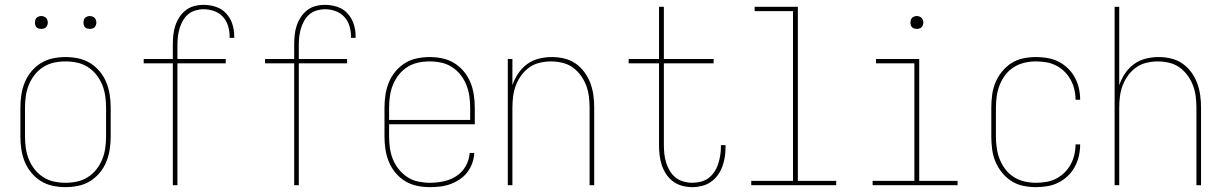

<svg xmlns="http://www.w3.org/2000/svg" viewBox="-20 -763 5040 791"><path d="M250 8Q224 8 197.5 2.5Q171 -3 148.5 -17Q126 -31 109 -51.5Q92 -72 82 -96.5Q72 -121 68 -147.5Q64 -174 64 -200V-320Q64 -346 68 -372.5Q72 -399 82 -423.5Q92 -448 109 -468.5Q126 -489 148.5 -503Q171 -517 197.5 -522.5Q224 -528 250 -528Q276 -528 302.5 -522.5Q329 -517 351.5 -503Q374 -489 391 -468.5Q408 -448 418 -423.5Q428 -399 432 -372.5Q436 -346 436 -320V-200Q436 -174 432 -147.5Q428 -121 418 -96.5Q408 -72 391 -51.5Q374 -31 351.5 -17Q329 -3 302.5 2.5Q276 8 250 8ZM250 -10Q274 -10 297.5 -15Q321 -20 341.5 -33Q362 -46 377 -65Q392 -84 401 -106Q410 -128 413.5 -152Q417 -176 417 -200V-320Q417 -344 413.5 -368Q410 -392 401 -414Q392 -436 377 -455Q362 -474 341.5 -487Q321 -500 297.5 -505Q274 -510 250 -510Q226 -510 202.5 -505Q179 -500 158.5 -487Q138 -474 123 -455Q108 -436 99 -414Q90 -392 86.5 -368Q83 -344 83 -320V-200Q83 -176 86.5 -152Q90 -128 99 -106Q108 -84 123 -65Q138 -46 158.5 -33Q179 -20 202.5 -15Q226 -10 250 -10ZM350 -644Q345 -644 339.5 -645.5Q334 -647 330.5 -650.5Q327 -654 325.5 -659.5Q324 -665 324 -670Q324 -675 325.5 -680.5Q327 -686 330.5 -689.5Q334 -693 339.5 -695Q345 -697 350 -697Q355 -697 360.5 -695Q366 -693 369.5 -689.5Q373 -686 375 -680.5Q377 -675 377 -670Q377 -665 375 -659.5Q373 -654 369.5 -650.5Q366 -647 360.5 -645.5Q355 -644 350 -644ZM150 -644Q145 -644 139.5 -645.5Q134 -647 130.5 -650.5Q127 -654 125.5 -659.5Q124 -665 124 -670Q124 -675 125.5 -680.5Q127 -686 130.5 -689.5Q134 -693 139.5 -695Q145 -697 150 -697Q155 -697 160.5 -695Q166 -693 169.5 -689.5Q173 -686 175 -680.5Q177 -675 177 -670Q177 -665 175 -659.5Q173 -654 169.5 -650.5Q166 -647 160.5 -645.5Q155 -644 150 -644Z M692 0V-502H572V-520H692V-579Q692 -599 694 -618.5Q696 -638 702 -656.5Q708 -675 719 -692Q730 -709 745.5 -721Q761 -733 780 -738Q799 -743 819 -743Q844 -743 869 -735Q894 -727 911.5 -708Q929 -689 937 -664.5Q945 -640 945 -614V-607H926V-613Q926 -635 919.5 -656.5Q913 -678 898 -694Q883 -710 862 -717.5Q841 -725 819 -725Q802 -725 785 -720Q768 -715 755 -704Q742 -693 733.5 -678Q725 -663 720 -646.5Q715 -630 713 -613Q711 -596 711 -579V-520H910V-502H711V0Z M1192 0V-502H1072V-520H1192V-579Q1192 -599 1194 -618.5Q1196 -638 1202 -656.5Q1208 -675 1219 -692Q1230 -709 1245.5 -721Q1261 -733 1280 -738Q1299 -743 1319 -743Q1344 -743 1369 -735Q1394 -727 1411.5 -708Q1429 -689 1437 -664.5Q1445 -640 1445 -614V-607H1426V-613Q1426 -635 1419.5 -656.5Q1413 -678 1398 -694Q1383 -710 1362 -717.5Q1341 -725 1319 -725Q1302 -725 1285 -720Q1268 -715 1255 -704Q1242 -693 1233.5 -678Q1225 -663 1220 -646.5Q1215 -630 1213 -613Q1211 -596 1211 -579V-520H1410V-502H1211V0Z M1751 8Q1724 8 1698 2.5Q1672 -3 1649.5 -16.5Q1627 -30 1609.5 -51Q1592 -72 1582 -96.5Q1572 -121 1568 -147Q1564 -173 1564 -200V-320Q1564 -346 1568 -372.5Q1572 -399 1582 -423.5Q1592 -448 1609 -468.5Q1626 -489 1648.5 -503Q1671 -517 1697.5 -522.5Q1724 -528 1750 -528Q1776 -528 1802.5 -522.5Q1829 -517 1851.5 -503Q1874 -489 1891 -468.5Q1908 -448 1918 -423.5Q1928 -399 1932 -372.5Q1936 -346 1936 -320V-251H1583V-200Q1583 -176 1586.5 -152Q1590 -128 1599 -106Q1608 -84 1623.5 -65Q1639 -46 1659 -33Q1679 -20 1703 -15Q1727 -10 1751 -10Q1779 -10 1807.5 -16Q1836 -22 1860 -37.5Q1884 -53 1898.5 -78.5Q1913 -104 1915 -133H1934Q1933 -111 1925.5 -90.5Q1918 -70 1905 -53Q1892 -36 1874 -24Q1856 -12 1835.5 -4.5Q1815 3 1793.5 5.5Q1772 8 1751 8ZM1583 -269H1917V-320Q1917 -344 1913.5 -368Q1910 -392 1901 -414Q1892 -436 1877 -455Q1862 -474 1841.5 -487Q1821 -500 1797.5 -505Q1774 -510 1750 -510Q1726 -510 1702.5 -505Q1679 -500 1658.5 -487Q1638 -474 1623 -455Q1608 -436 1599 -414Q1590 -392 1586.5 -368Q1583 -344 1583 -320Z M2072 0V-520H2091V-412Q2100 -438 2115 -460.5Q2130 -483 2152 -499Q2174 -515 2200.5 -521.5Q2227 -528 2253 -528Q2279 -528 2304.5 -522Q2330 -516 2351 -501.5Q2372 -487 2387.5 -466Q2403 -445 2412 -421Q2421 -397 2424.5 -371.5Q2428 -346 2428 -320V0H2409V-320Q2409 -343 2406 -366.5Q2403 -390 2394.5 -412Q2386 -434 2372 -453Q2358 -472 2339 -485.5Q2320 -499 2296.5 -504.5Q2273 -510 2250 -510Q2227 -510 2203.5 -504.5Q2180 -499 2161 -485.5Q2142 -472 2128 -453Q2114 -434 2105.5 -412Q2097 -390 2094 -366.5Q2091 -343 2091 -320V0Z M2832 8Q2811 8 2790.5 2.5Q2770 -3 2753.5 -15Q2737 -27 2725 -45Q2713 -63 2706.5 -82.5Q2700 -102 2697.5 -123Q2695 -144 2695 -165V-502H2570V-520H2695V-735H2715V-520H2920V-502H2715V-165Q2715 -147 2717 -128.5Q2719 -110 2724.5 -92.5Q2730 -75 2739.5 -59Q2749 -43 2763.5 -31.5Q2778 -20 2796 -15Q2814 -10 2832 -10Q2850 -10 2867.5 -14.5Q2885 -19 2899 -29.5Q2913 -40 2923 -55Q2933 -70 2938.5 -87Q2944 -104 2947 -121.5Q2950 -139 2950 -157V-165H2969V-156Q2969 -136 2966 -116Q2963 -96 2956 -77Q2949 -58 2937 -41.5Q2925 -25 2908.5 -13.5Q2892 -2 2872 3Q2852 8 2832 8Z M3075 0V-18H3247V-717H3089V-735H3267V-18H3425V0Z M3575 0V-18H3747V-502H3589V-520H3767V-18H3925V0ZM3757 -644Q3752 -644 3746.5 -645.5Q3741 -647 3737.5 -650.5Q3734 -654 3732.5 -659.5Q3731 -665 3731 -670Q3731 -675 3732.5 -680.5Q3734 -686 3737.5 -689.5Q3741 -693 3746.5 -695Q3752 -697 3757 -697Q3762 -697 3767.5 -695Q3773 -693 3776.5 -689.5Q3780 -686 3782 -680.5Q3784 -675 3784 -670Q3784 -665 3782 -659.5Q3780 -654 3776.5 -650.5Q3773 -647 3767.5 -645.5Q3762 -644 3757 -644Z M4247 8Q4221 8 4195 2.5Q4169 -3 4147 -17Q4125 -31 4108 -52Q4091 -73 4081 -97Q4071 -121 4067.5 -147.5Q4064 -174 4064 -200V-320Q4064 -346 4067.5 -372.5Q4071 -399 4081 -423Q4091 -447 4108 -468Q4125 -489 4147 -503Q4169 -517 4195 -522.5Q4221 -528 4247 -528Q4271 -528 4295 -524Q4319 -520 4340 -509.5Q4361 -499 4378.5 -482.5Q4396 -466 4407.5 -445Q4419 -424 4424.5 -400.5Q4430 -377 4430 -353V-352H4411V-353Q4411 -374 4406 -395Q4401 -416 4390.5 -435Q4380 -454 4364.5 -469Q4349 -484 4330 -493.5Q4311 -503 4290 -506.5Q4269 -510 4247 -510Q4224 -510 4200.5 -504.5Q4177 -499 4157 -486.5Q4137 -474 4122 -454.5Q4107 -435 4098.5 -413Q4090 -391 4086.5 -367.5Q4083 -344 4083 -320V-200Q4083 -176 4086.5 -152.5Q4090 -129 4098.5 -107Q4107 -85 4122 -65.5Q4137 -46 4157 -33.5Q4177 -21 4200.5 -15.5Q4224 -10 4247 -10Q4269 -10 4290 -13.5Q4311 -17 4330 -26.5Q4349 -36 4364.5 -51Q4380 -66 4390.5 -85Q4401 -104 4406 -125Q4411 -146 4411 -167V-168H4430V-167Q4430 -143 4424.5 -119.5Q4419 -96 4407.5 -75Q4396 -54 4378.5 -37.5Q4361 -21 4340 -10.5Q4319 0 4295 4Q4271 8 4247 8Z M4572 0V-735H4591V-412Q4600 -438 4615 -460.5Q4630 -483 4652 -499Q4674 -515 4700.5 -521.5Q4727 -528 4753 -528Q4779 -528 4804.5 -522Q4830 -516 4851 -501.5Q4872 -487 4887.5 -466Q4903 -445 4912 -421Q4921 -397 4924.5 -371.5Q4928 -346 4928 -320V0H4909V-320Q4909 -343 4906 -366.5Q4903 -390 4894.5 -412Q4886 -434 4872 -453Q4858 -472 4839 -485.5Q4820 -499 4796.5 -504.5Q4773 -510 4750 -510Q4727 -510 4703.5 -504.5Q4680 -499 4661 -485.5Q4642 -472 4628 -453Q4614 -434 4605.5 -412Q4597 -390 4594 -366.5Q4591 -343 4591 -320V0Z"/></svg>

Font: Iosevka SS18 Thin
Style: Regular
Weight: 100
Monospace: yes
Designer: Belleve Invis
Foundry: Belleve Invis
Version: Version 25.1.1; ttfautohint (v1.8.4)